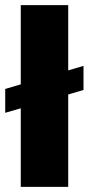

<svg xmlns="http://www.w3.org/2000/svg" viewBox="-31 -727 345 747"><path d="M293.9 -377 234.4 -359.4V0H49.8V-305.7L-10.7 -288.1V-380.9L49.8 -398.9V-707H234.4V-453.1L293.9 -470.7Z"/></svg>

Font: Pretendard JP Black
Style: Regular
Weight: 900
Designer: Base glyphs from Inter by Rasmus Andersson; Hangeul glyphs from Noto Sans CJK(Source Han Sans) by Jang Soo-young and Kan
Foundry: Kil Hyung-jin
Version: Version 1.309